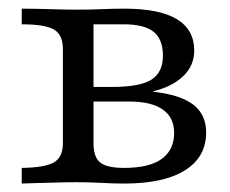

<svg xmlns="http://www.w3.org/2000/svg" viewBox="-20 -435 544 455"><path d="M31.5 0V-37.1Q87.1 -37.9 108.1 -50.4Q129 -62.9 129 -95.2V-319.4Q129 -352.4 108.1 -364.9Q87.1 -377.4 31.5 -377.4V-414.5Q44.4 -414.5 66.1 -414.1Q87.9 -413.7 113.3 -412.9Q138.7 -412.1 162.9 -412.1Q193.5 -412.1 221.4 -413.3Q249.2 -414.5 274.2 -414.5Q358.1 -414.5 399.2 -389.5Q440.3 -364.5 440.3 -315.3Q440.3 -279.8 414.5 -254.8Q388.7 -229.8 342.7 -218.5V-217.7Q407.3 -210.5 437.9 -187.1Q468.5 -163.7 468.5 -121Q468.5 -62.9 418.5 -31.5Q368.5 0 274.2 0Q248.4 0 220.6 -1.6Q192.7 -3.2 162.1 -3.2Q138.7 -3.2 113.3 -2.4Q87.9 -1.6 66.1 -1.2Q44.4 -0.8 31.5 0ZM274.2 -37.1Q333.9 -37.1 363.3 -58.5Q392.7 -79.8 392.7 -120.2Q392.7 -156.5 365.7 -175.4Q338.7 -194.4 286.3 -194.4H176.6V-229H246Q312.1 -229 339.1 -246.4Q366.1 -263.7 366.1 -303.2Q366.1 -341.9 344 -359.7Q321.8 -377.4 273.4 -377.4H194.4L201.6 -383.1V-95.2Q201.6 -62.9 217.3 -50Q233.1 -37.1 274.2 -37.1Z"/></svg>

Font: Playfair 9pt Light
Style: Regular
Weight: 300
Designer: Claus Eggers Sørensen
Foundry: Claus Eggers Sørensen
Version: Version 2.001;gftools[0.9.30]